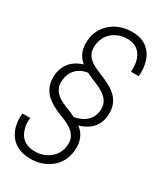

<svg xmlns="http://www.w3.org/2000/svg" viewBox="-240 -814 987 1149"><g transform="rotate(30 253.5 -239.5)"><path d="M246.1 -63.5 251 -102.5Q285.2 -104.5 314.7 -116.9Q344.2 -129.4 364.5 -153.3Q384.8 -177.2 389.2 -212.4Q393.1 -244.1 383.3 -266.6Q373.5 -289.1 354.5 -305.4Q335.4 -321.8 311 -333.7Q286.6 -345.7 260.7 -355.5Q227.5 -369.1 198.7 -385Q169.9 -400.9 149.9 -422.4Q129.9 -443.8 119.9 -473.6Q109.9 -503.4 113.3 -543Q116.7 -585.4 135 -618.7Q153.3 -651.9 182.4 -675Q211.4 -698.2 248 -710Q284.7 -721.7 325.2 -720.7Q386.7 -719.2 423.8 -690.4Q460.9 -661.6 476.1 -614.3Q491.2 -566.9 485.8 -510.3H432.1Q436 -548.8 427 -585.2Q418 -621.6 392.3 -645Q366.7 -668.5 322.3 -670.4Q282.7 -671.4 249.3 -656.7Q215.8 -642.1 194.1 -613.5Q172.4 -585 167.5 -544.4Q164.1 -513.2 172.1 -491.2Q180.2 -469.2 196.8 -454.1Q213.4 -439 236.3 -427.5Q259.3 -416 285.2 -405.8Q319.8 -392.1 350.1 -376Q380.4 -359.9 402.6 -338.1Q424.8 -316.4 436 -286.1Q447.3 -255.9 444.3 -214.4Q440.9 -174.3 423.6 -146Q406.2 -117.7 378.2 -99.9Q350.1 -82 316.2 -73.2Q282.2 -64.5 246.1 -63.5ZM237.3 -418 232.4 -378.9Q197.3 -377.4 169.7 -364.3Q142.1 -351.1 124.3 -326.7Q106.4 -302.2 102.1 -266.1Q98.1 -233.4 107.2 -210.9Q116.2 -188.5 134.3 -172.6Q152.3 -156.7 176.5 -145.3Q200.7 -133.8 228 -124Q261.2 -110.4 290.3 -94.2Q319.3 -78.1 339.6 -56.9Q359.9 -35.6 369.9 -5.9Q379.9 23.9 377 63.5Q373.5 106.4 355.7 140.1Q337.9 173.8 308.8 196.5Q279.8 219.2 243.2 231.2Q206.5 243.2 165 241.7Q117.7 240.7 84 224.6Q50.3 208.5 28.8 179.7Q7.3 150.9 -1.2 112.8Q-9.8 74.7 -5.4 31.2L48.3 30.3Q44.9 61.5 50.3 90.6Q55.7 119.6 69.8 141.8Q84 164.1 108.4 177Q132.8 189.9 168 190.4Q207 191.4 240.5 176.5Q273.9 161.6 296.1 133.3Q318.4 105 323.2 64.5Q326.7 34.7 318.1 13.4Q309.6 -7.8 292.7 -23.7Q275.9 -39.6 253.2 -51Q230.5 -62.5 206.1 -71.3Q170.9 -84.5 140.1 -101.3Q109.4 -118.2 87.4 -140.1Q65.4 -162.1 54.4 -193.1Q43.5 -224.1 45.9 -264.6Q49.8 -304.2 66.2 -332.8Q82.5 -361.3 108.9 -379.9Q135.3 -398.4 168.2 -407.5Q201.2 -416.5 237.3 -418Z"/></g></svg>

Font: Roboto Condensed Light
Style: Italic
Weight: 300
Italic angle: -12°
Designer: Christian Robertson
Foundry: Google
Version: Version 3.0; 2020